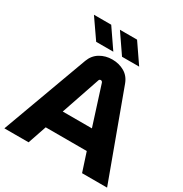

<svg xmlns="http://www.w3.org/2000/svg" viewBox="-202 -1050 1147 1203"><g transform="rotate(30 371.5 -448.5)"><path d="M0 0 227 -619Q244 -665 283 -688.5Q322 -712 371 -712Q420 -712 459 -689.5Q498 -667 515 -620L743 0H562L518 -135H221L175 0ZM264 -274H475L386 -553Q382 -564 372 -564Q362 -564 359 -553ZM414 -757 318 -897H442L538 -757ZM227 -757 130 -897H255L351 -757Z"/></g></svg>

Font: MuseoModerno
Style: Bold
Weight: 700
Designer: Pablo Cosgaya, Héctor Gatti, Marcela Romero, and the Authors of The MuseoModerno Project.
Foundry: Omnibus-Type Team
Version: Version 1.001